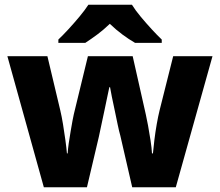

<svg xmlns="http://www.w3.org/2000/svg" viewBox="-20 -786 923 806"><path d="M485 -217Q480 -234 474 -263Q468 -292 461.5 -323Q455 -354 449.5 -380Q444 -406 442 -420H439Q436 -406 430.5 -380Q425 -354 418.5 -322.5Q412 -291 405.5 -261.5Q399 -232 395 -212L345 0H164L11 -550H179L233 -323Q239 -298 244.5 -264.5Q250 -231 254.5 -198Q259 -165 261 -142H264Q265 -159 268.5 -184Q272 -209 276.5 -234.5Q281 -260 284.5 -280Q288 -300 290 -307L349 -550H537L592 -306Q596 -289 601.5 -259Q607 -229 612 -196.5Q617 -164 618 -142H622Q624 -164 628 -197.5Q632 -231 638 -265Q644 -299 650 -323L707 -550H872L718 0H535ZM534 -766Q548 -743 571 -715.5Q594 -688 617.5 -662.5Q641 -637 659 -620V-606H547Q521 -621 494 -641Q467 -661 441 -686Q415 -661 389.5 -642Q364 -623 338 -606H225V-620Q244 -638 267.5 -663.5Q291 -689 313.5 -716Q336 -743 351 -766Z"/></svg>

Font: Noto Kufi Arabic ExtraBold
Style: Regular
Weight: 800
Designer: Monotype Design Team, David Williams, Khaled Hosny
Foundry: Google LLC
Version: Version 2.109; ttfautohint (v1.8.4.7-5d5b)